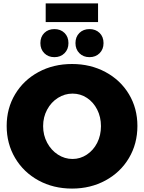

<svg xmlns="http://www.w3.org/2000/svg" viewBox="-20 -1088 842 1122"><path d="M783 -352Q783 -248 733.5 -164.5Q684 -81 596.5 -33.5Q509 14 401 14Q292 14 205 -33.5Q118 -81 68.5 -164.5Q19 -248 19 -352Q19 -455 68.5 -537.5Q118 -620 205 -667Q292 -714 401 -714Q509 -714 596.5 -667Q684 -620 733.5 -537.5Q783 -455 783 -352ZM232 -351Q232 -298 255.5 -254Q279 -210 318.5 -184.5Q358 -159 404 -159Q449 -159 487.5 -184.5Q526 -210 548 -253.5Q570 -297 570 -351Q570 -404 548 -447.5Q526 -491 488 -516Q450 -541 404 -541Q358 -541 318.5 -516Q279 -491 255.5 -447.5Q232 -404 232 -351ZM380 -836Q380 -800 357 -777Q334 -754 298 -754Q262 -754 239 -777Q216 -800 216 -836Q216 -873 239 -895.5Q262 -918 298 -918Q334 -918 357 -895.5Q380 -873 380 -836ZM585 -836Q585 -800 562 -777Q539 -754 503 -754Q467 -754 444 -777Q421 -800 421 -836Q421 -873 444 -895.5Q467 -918 503 -918Q539 -918 562 -895.5Q585 -873 585 -836ZM247 -1068H553V-959H247Z"/></svg>

Font: Gontserrat ExtraBold
Style: Regular
Weight: 800
Designer: Julieta Ulanovsky
Foundry: Julieta Ulanovsky
Version: Version 6.001